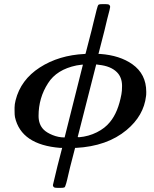

<svg xmlns="http://www.w3.org/2000/svg" viewBox="-20 -714 752 936"><path d="M462 -692Q465 -694 486 -694Q506 -694 510 -692Q517 -688 517 -680L514 -665Q510 -650 502.5 -620.5Q495 -591 489 -564L460 -451H469Q564 -444 625 -401Q693 -353 693 -266Q693 -251 692 -246Q681 -150 597 -80Q502 -1 350 7H346L322 100Q319 113 314.5 131.5Q310 150 308 159.5Q306 169 303 179Q300 189 298 194Q296 199 293 200Q289 202 269 202Q248 202 245 200Q238 196 238 188Q238 186 260 96L283 7H274Q83 -8 53 -143Q51 -152 51 -176V-190Q51 -205 56 -225Q81 -325 174 -385Q267 -445 393 -451L397 -452L427 -568Q431 -586 436.5 -607.5Q442 -629 445 -641.5Q448 -654 451 -666Q454 -678 456.5 -684.5Q459 -691 462 -692ZM449 -400 359 -47Q359 -45 366 -45Q412 -49 452 -69Q492 -89 516 -119Q556 -167 572 -255Q575 -270 575 -295Q575 -337 550 -362Q520 -392 462 -398ZM384 -398Q384 -399 381 -399Q379 -399 353 -395Q256 -375 214 -308Q168 -237 168 -149Q168 -107 193 -82Q208 -67 236.5 -55.5Q265 -44 294 -44H295Z"/></svg>

Font: KaTeX_Math
Style: Bold Italic
Weight: 700
Version: Version 3699957226